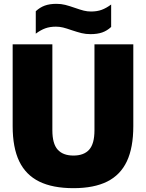

<svg xmlns="http://www.w3.org/2000/svg" viewBox="-20 -971 762 1001"><path d="M46 -313.5V-740H253V-292Q253 -221.5 280.8 -190.8Q308.5 -160 363 -160Q417.5 -160 445 -190.8Q472.5 -221.5 472.5 -292V-740H675V-313.5Q675 -201.5 641.5 -130.2Q608 -59 539 -24.5Q470 10 363 10Q254.5 10 184.5 -24.5Q114.5 -59 80.2 -130.2Q46 -201.5 46 -313.5ZM354 -813.5Q327 -823 309 -827.5Q291 -832 271.5 -832Q240 -832 216 -823.2Q192 -814.5 166.5 -795.5V-912.5Q188 -932.5 213.5 -941.8Q239 -951 274.5 -951Q299 -951 320.5 -945.5Q342 -940 372 -929.5Q399 -920 417 -915.5Q435 -911 454.5 -911Q486 -911 510 -919.8Q534 -928.5 559.5 -947.5V-830.5Q538 -810.5 512.8 -801.8Q487.5 -793 451.5 -793Q427 -793 405.5 -798.2Q384 -803.5 354 -813.5Z"/></svg>

Font: Encode Sans SemiCondensed Black
Style: Regular
Weight: 900
Width: 4
Designer: Multiple Designers
Foundry: Impallari Type
Version: Version 2.000